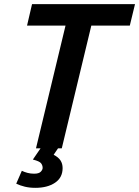

<svg xmlns="http://www.w3.org/2000/svg" viewBox="-20 -713 669 923"><path d="M150 190Q122 190 99.5 184.5Q77 179 58 170L85 108Q97 114 112 118Q127 122 144 122Q167 122 176 112.5Q185 103 185 94Q185 82 177.5 72Q170 62 138 54Q147 41 156.5 27Q166 13 175 0H153L295 -590H110L134 -693H629L604 -590H419L277 0H259L238 31Q261 43 271 58.5Q281 74 281 95Q281 141 244.5 165.5Q208 190 150 190Z"/></svg>

Font: Ubuntu Sans Mono SemiBold
Style: Italic
Weight: 600
Italic angle: -13.5°
Monospace: yes
Designer: Dalton Maag Ltd
Foundry: Dalton Maag Ltd
Version: Version 1.006